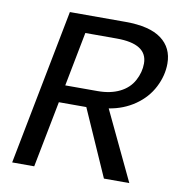

<svg xmlns="http://www.w3.org/2000/svg" viewBox="-76 -729 752 800"><g transform="rotate(10 300.0 -329.5)"><path d="M416 0 292 -280.8H175.8L121.1 0H27.8L155.8 -658.7H391.1Q493.2 -658.7 543.2 -621.6Q593.3 -584.5 593.3 -517.6Q593.3 -466.8 568.1 -417.5Q543 -368.2 494.6 -334.7Q446.3 -301.3 384.8 -291.5L523.4 0ZM497.1 -501Q497.1 -584 367.2 -584H234.4L189.9 -354.5H326.7Q380.9 -354.5 419.9 -373.8Q459 -393.1 478 -428.5Q497.1 -463.9 497.1 -501Z"/></g></svg>

Font: Liberation Mono
Style: Italic
Weight: 400
Italic angle: -12°
Monospace: yes
Designer: Steve Matteson
Foundry: Ascender Corporation
Version: Version 2.1.5